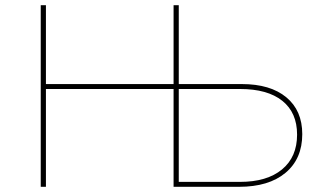

<svg xmlns="http://www.w3.org/2000/svg" viewBox="-20 -720 1232 740"><path d="M137 -700H157V-396H649V-700H669V0H649V-377H157V0H137ZM661 -19H905Q1009 -19 1067 -67Q1125 -115 1125 -201Q1125 -286 1068 -331.5Q1011 -377 905 -377H661L669 -386V-10ZM649 -700H669V-388L661 -396H912Q1022 -396 1083.5 -345Q1145 -294 1145 -203Q1145 -108 1080.5 -54Q1016 0 901 0H649Z"/></svg>

Font: iiserrat Thin
Style: Regular
Weight: 100
Designer: Akira Ohta
Foundry: Akira Ohta
Version: Version 1.200;Glyphs 3.3.1 (3343)